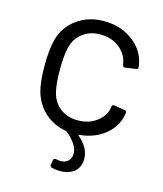

<svg xmlns="http://www.w3.org/2000/svg" viewBox="-106 -594 732 860"><g transform="rotate(15 260.0 -164.0)"><path d="M400 -149 401 -153Q402 -161 410 -161Q411 -161 413 -161L462 -153Q471 -151 471 -144Q471 -143 471 -142L467 -122Q453 -69 406.5 -34Q360 1 295 7Q291 7 291 8Q291 9 293 11Q344 55 344 105Q344 119 342 126Q334 158 309.5 172Q285 186 254 186Q233 186 213 181Q206 178 206 171Q206 170 206 169L210 146Q211 141 214 140Q217 139 219 139Q220 139 222 139Q234 142 244 142Q262 142 274.5 133Q287 124 291 106Q292 102 292 94Q292 73 276.5 50Q261 27 235 7Q234 5 230 5Q174 -5 134 -40.5Q94 -76 77 -131Q64 -175 64 -255Q64 -327 77 -377Q95 -439 147 -476.5Q199 -514 271 -514Q344 -514 397.5 -477Q451 -440 467 -385Q472 -367 473 -355V-353Q473 -346 464 -344L414 -337H412Q405 -337 403 -346L400 -361Q391 -399 356 -425.5Q321 -452 271 -452Q221 -452 187.5 -425.5Q154 -399 144 -355Q135 -317 135 -254Q135 -188 144 -152Q154 -107 187.5 -80.5Q221 -54 271 -54Q320 -54 355.5 -79.5Q391 -105 400 -145Z"/></g></svg>

Font: LinhAnh
Style: Regular
Weight: 400
Designer: Jeremy Tribby
Foundry: Tribby Type
Version: Version 1.408